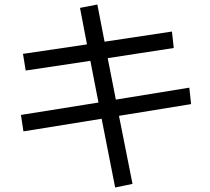

<svg xmlns="http://www.w3.org/2000/svg" viewBox="-20 -794 934 852"><path d="M431 -267 84 -211 73 -284 417 -339 381 -524 94 -481 82 -555 366 -597 335 -759 412 -774 444 -609 743 -654 751 -581 458 -536 494 -352 820 -405 828 -332 508 -280 568 22 491 38Z"/></svg>

Font: Kakao Big Sans
Style: Regular
Weight: 400
Designer: Park Young-rak; Lee Sang-min; Kim Jung-jin; Min Bon; Park Min-gyu;
Foundry: Kakao Corporation
Version: Version 2.003